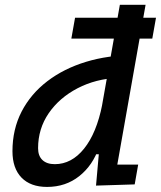

<svg xmlns="http://www.w3.org/2000/svg" viewBox="-20 -752 656 783"><path d="M468.8 -732.4H573.7L454.1 -56.6L425.8 -80.6H543.5L529.3 0L371.6 4.9L386.7 -165.5L392.6 -302.2ZM391.1 -123H334.5L383.3 -150.9Q358.9 -78.1 303.5 -33.9Q248 10.3 171.9 10.3Q104.5 10.3 67.6 -27.8Q30.8 -65.9 30.8 -135.3Q30.8 -224.6 68.1 -296.9Q105.5 -369.1 172.9 -420.7Q240.2 -472.2 330.6 -499.8Q420.9 -527.3 526.9 -527.3H535.6L461.9 -434.6Q370.6 -430.7 296.4 -392.1Q222.2 -353.5 178.7 -290.3Q135.3 -227.1 135.3 -147.5Q135.3 -116.2 153.1 -99.4Q170.9 -82.5 203.6 -82.5Q272 -82.5 323 -146Q374 -209.5 397 -325.7ZM271 -594.7 286.1 -679.7H616.2L601.1 -594.7Z"/></svg>

Font: Cascadia Code PL
Style: Italic
Weight: 400
Italic angle: -10°
Monospace: yes
Designer: Aaron Bell
Foundry: Saja Typeworks
Version: Version 2404.023